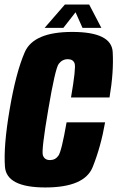

<svg xmlns="http://www.w3.org/2000/svg" viewBox="-22 -821 517 845"><path d="M177.5 4Q6.5 4 -0.2 -87.2Q-7 -178.5 20.5 -339.5Q48 -501.5 86.8 -591Q125.5 -680.5 296 -680.5Q469 -680.5 474 -592.2Q479 -504 460 -392H290.5Q313 -522.5 306.5 -541.5Q300 -560.5 276.5 -560.5Q252 -560.5 236.5 -540Q221 -519.5 190.5 -339.5Q159.5 -158.5 166.8 -137.5Q174 -116.5 198 -116.5Q221.5 -116.5 235.2 -136Q249 -155.5 271 -282.5H440.5Q422 -176 386 -86Q350 4 177.5 4ZM174.5 -698.5 263.5 -801H370.5L424 -698.5H341L310.5 -767L257 -698.5Z"/></svg>

Font: Anybody Condensed ExtraBold
Style: Italic
Weight: 800
Width: 3
Italic angle: -10°
Designer: Tyler Finck
Foundry: Etcetera Type Company
Version: Version 1.010; ttfautohint (v1.8.3) -l 8 -r 50 -G 200 -x 14 